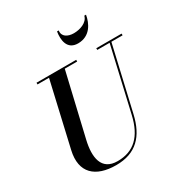

<svg xmlns="http://www.w3.org/2000/svg" viewBox="-224 -1145 1246 1320"><g transform="rotate(-30 399.0 -485.0)"><path d="M434.5 -985H421C411 -924 418 -841 506 -841C603.5 -841 641 -924 651 -985H637.5C626 -936 564.5 -916 516 -916C467 -916 427 -939 434.5 -985ZM122.5 -750V-736.5H214L97.5 -230C59.5 -66 152 15 315 15C473 15 556 -73 592 -230L709 -736.5H798V-750H597V-736.5H695L578.5 -230C544 -80 467 -4 337 -4C208 -4 193 -115 222.5 -240L339 -736.5H437.5V-750Z"/></g></svg>

Font: Bodoni* 16pt Medium
Style: Italic
Weight: 500
Italic angle: -13°
Version: Version 2.3